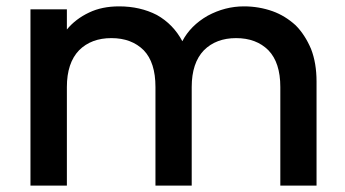

<svg xmlns="http://www.w3.org/2000/svg" viewBox="-20 -580 1079 600"><path d="M856 -308.1Q856 -384.3 818.8 -422.9Q780.8 -460.9 717.8 -460.9Q655.3 -460.9 617.2 -422.9Q579.1 -383.3 579.1 -308.1V0H465.8V-308.1Q465.8 -384.8 429.2 -422.9Q391.1 -460.9 328.1 -460.9Q265.1 -460.9 227.1 -422.9Q189 -383.3 189 -308.1V0H75.2V-550.8H189V-487.8Q216.3 -521 258.8 -541Q298.8 -560.1 352.1 -560.1Q418 -560.1 470.2 -533.2Q521.5 -504.4 549.8 -451.2Q575.2 -500 628.9 -530.8Q683.1 -560.1 742.2 -560.1Q789.1 -560.1 832 -544.9Q871.1 -530.8 903.8 -501Q933.1 -471.7 952.1 -426.8Q969.2 -382.8 969.2 -325.2V0H856Z"/></svg>

Font: PoppinsZ Medium
Style: Regular
Weight: 500
Designer: Ninad Kale (Devanagari), Jonny Pinhorn (Latin)
Foundry: Indian Type Foundry
Version: Version 3.002;FEAKit 1.0